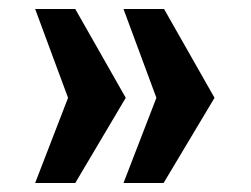

<svg xmlns="http://www.w3.org/2000/svg" viewBox="-20 -468 558 426"><path d="M131 -251 58 -62H147L259 -251L147 -448H58ZM327 -251 254 -62H343L456 -251L344 -448H254Z"/></svg>

Font: United Sans ExtraBold
Style: Regular
Weight: 800
Designer: Pablo Impallari, Rodrigo Fuenzalida (Modified by Dan O. Williams)
Version: Version 1.000;PS 001.000;hotconv 1.0.88;makeotf.lib2.5.64775